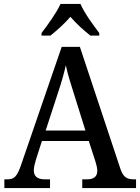

<svg xmlns="http://www.w3.org/2000/svg" viewBox="-20 -951 708 971"><path d="M190 -784V-771H235C268 -797 308 -833 336 -866C364 -833 405 -796 437 -771H482V-784C453 -822 406 -886 387 -931H286C266 -886 219 -822 190 -784ZM2 0H233V-44H207C168 -44 151 -60 151 -90C151 -104 156 -125 161 -141L192 -238H429L463 -133C468 -117 472 -100 472 -87C472 -58 454 -44 420 -44H396V0H668V-44H657C621 -44 603 -56 589 -97L384 -714H292L88 -121C67 -58 52 -44 17 -44H2ZM211 -291 273 -481C291 -535 303 -577 313 -621C322 -577 337 -529 355 -473L412 -291Z"/></svg>

Font: Noto Serif Devanagari SemiCondensed Medium
Style: Regular
Weight: 500
Width: 4
Designer: Universal Thirst, Indian Type Foundry and the Monotype Design Team
Foundry: Monotype Imaging Inc.
Version: Version 2.004